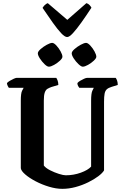

<svg xmlns="http://www.w3.org/2000/svg" viewBox="-20 -1198 780 1218"><path d="M375 0Q336 0 291 -13.5Q246 -27 206 -48Q166 -69 140 -91.5Q114 -114 112 -131V-560Q112 -606 120 -622Q128 -638 130 -641H36Q34 -644 29.5 -652Q25 -660 24 -671Q30 -678 42.5 -685.5Q55 -693 67.5 -698.5Q80 -704 85 -704H337Q341 -699 345.5 -687Q350 -675 350 -659L306 -646Q292 -641 281 -634.5Q270 -628 264 -611Q258 -594 258 -560V-148Q270 -132 297.5 -118Q325 -104 353.5 -95Q382 -86 397 -86Q447 -86 492.5 -102.5Q538 -119 558 -141V-559Q558 -605 565.5 -621.5Q573 -638 575 -641H483Q480 -645 475.5 -652.5Q471 -660 471 -671Q476 -678 488.5 -685.5Q501 -693 513.5 -698.5Q526 -704 532 -704H714Q719 -698 723 -686Q727 -674 727 -659L688 -647Q668 -641 657.5 -631.5Q647 -622 643.5 -603.5Q640 -585 640 -552V-117Q630 -100 603.5 -80Q577 -60 539.5 -41.5Q502 -23 459.5 -11.5Q417 0 375 0ZM505 -775Q495 -775 478 -791Q461 -807 448 -827Q435 -847 435 -860Q435 -871 452.5 -886.5Q470 -902 492 -914Q514 -926 526 -926Q537 -926 552.5 -909.5Q568 -893 579.5 -872Q591 -851 591 -838Q591 -828 575 -813Q559 -798 538.5 -786.5Q518 -775 505 -775ZM290 -775Q279 -775 262.5 -791Q246 -807 233 -827Q220 -847 220 -860Q220 -871 237.5 -886.5Q255 -902 277 -914Q299 -926 311 -926Q322 -926 337.5 -909.5Q353 -893 364.5 -872Q376 -851 376 -838Q376 -828 360 -813Q344 -798 323.5 -786.5Q303 -775 290 -775ZM406 -963Q391 -963 368 -987.5Q345 -1012 315 -1054Q285 -1096 250 -1148Q254 -1155 262.5 -1164.5Q271 -1174 283 -1178L407 -1072L528 -1178Q540 -1175 548.5 -1165.5Q557 -1156 560 -1149Q526 -1097 496 -1055Q466 -1013 443 -988Q420 -963 406 -963Z"/></svg>

Font: Texturina 72pt ExtraBold
Style: Regular
Weight: 800
Designer: Guillermo Torres Carreño
Foundry: Omnibus-Type
Version: Version 1.002; ttfautohint (v1.8.3)